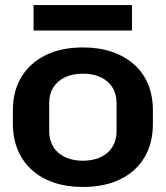

<svg xmlns="http://www.w3.org/2000/svg" viewBox="-20 -731 657 761"><path d="M308 10Q244 10 193 -7.5Q142 -25 106 -57.5Q70 -90 50.5 -136.5Q31 -183 31 -240V-294Q31 -370 65 -426Q99 -482 161 -512.5Q223 -543 309 -543Q373 -543 424 -525.5Q475 -508 511.5 -475.5Q548 -443 567 -397Q586 -351 586 -294V-240Q586 -163 552.5 -107Q519 -51 457 -20.5Q395 10 308 10ZM308 -94Q350 -94 380 -108.5Q410 -123 426 -149.5Q442 -176 442 -210V-323Q442 -358 426 -384Q410 -410 380 -424.5Q350 -439 309 -439Q268 -439 237.5 -424.5Q207 -410 191 -384Q175 -358 175 -323V-210Q175 -176 191 -149.5Q207 -123 237.5 -108.5Q268 -94 308 -94ZM113 -610V-711H503V-610Z"/></svg>

Font: Hubot Sans SemiBold
Style: Regular
Weight: 600
Designer: Deni Anggara
Foundry: GitHub, Inc., Subsidiary of Microsoft Corporation
Version: Version 2.000